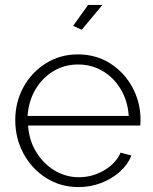

<svg xmlns="http://www.w3.org/2000/svg" viewBox="-20 -750 623 780"><path d="M299 10Q226 10 167.5 -27Q109 -64 75.5 -126Q42 -188 42 -262Q42 -335 75 -395.5Q108 -456 166 -492.5Q224 -529 296 -529Q370 -529 427.5 -492.5Q485 -456 518 -395Q551 -334 551 -262Q551 -250 550 -240H94Q98 -180 127 -132.5Q156 -85 201.5 -57.5Q247 -30 301 -30Q355 -30 403 -58Q451 -86 470 -130L514 -118Q499 -81 466.5 -52Q434 -23 390.5 -6.5Q347 10 299 10ZM92 -279H503Q499 -340 470.5 -387.5Q442 -435 397 -461.5Q352 -488 297 -488Q242 -488 197 -461Q152 -434 124 -386.5Q96 -339 92 -279ZM312 -629 277 -645 338 -730H396Z"/></svg>

Font: Raleway Light
Style: Regular
Weight: 300
Designer: Matt McInerney, Pablo Impallari, Rodrigo Fuenzalida
Foundry: Matt McInerney, Pablo Impallari, Rodrigo Fuenzalida
Version: Version 4.026